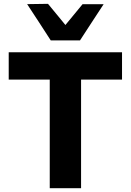

<svg xmlns="http://www.w3.org/2000/svg" viewBox="-20 -987 686 1007"><path d="M240.9 0Q240.9 -57.6 240.9 -111.6Q240.9 -165.5 240.9 -232.4V-448.4Q240.9 -517.6 240.9 -573Q240.9 -628.4 240.9 -687L303.1 -569.6H208.7Q152 -569.6 108.5 -569.6Q64.9 -569.6 25.7 -569.6V-713H620V-569.6Q581 -569.6 537.4 -569.6Q493.8 -569.6 437 -569.6H342.6L405.2 -687Q405.2 -628.4 405.2 -573Q405.2 -517.6 405.2 -448.4V-232.4Q405.2 -165.5 405.2 -111.6Q405.2 -57.6 405.2 0ZM246.2 -775.1Q215.2 -823.3 184.1 -871Q152.9 -918.7 122.3 -965.3L231.7 -966.9Q259.1 -933.5 286.6 -900.4Q314 -867.3 341.7 -833.2H304.3Q332 -866.8 359.2 -899.7Q386.3 -932.5 412.9 -964.9H523.5Q492.8 -918.5 461.9 -870.9Q431 -823.3 399.6 -775.1Z"/></svg>

Font: Commissioner Thin
Style: Regular
Weight: 100
Designer: Kostas Bartsokas
Foundry: Kostas Bartsokas
Version: Version 1.001;gftools[0.9.23]